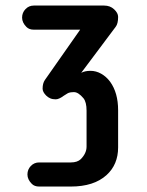

<svg xmlns="http://www.w3.org/2000/svg" viewBox="-20 -684 540 704"><path d="M277.8 -417Q291.5 -424.3 311.8 -424.3Q332 -424.3 350.8 -413.8Q369.6 -403.3 383.8 -384.3Q413.1 -343.8 413.1 -279.8V-143.6Q413.1 -80.6 370.6 -42Q324.2 0 239.7 0H123.5Q106.4 0 96.7 -9.8Q80.6 -25.9 80.6 -44.2Q80.6 -62.5 93 -75.4Q105.5 -88.4 123.5 -88.4H239.7Q263.7 -88.4 276.4 -100.6Q297.4 -122.1 297.4 -146.5V-278.3Q297.4 -309.6 286.1 -323.7Q267.1 -346.2 251.5 -346.2Q235.8 -346.2 228.3 -342Q220.7 -337.9 213.9 -333Q196.3 -319.8 184.3 -319.8Q172.4 -319.8 164.1 -323.5Q155.8 -327.1 149.4 -333.5Q136.2 -346.7 136.2 -358.9Q136.2 -378.4 144.5 -390.6L273.9 -575.2H104Q86.9 -575.2 77.1 -585Q61 -601.1 61 -619.4Q61 -637.7 73.5 -650.6Q85.9 -663.6 104 -663.6H361.8Q383.8 -663.6 398.4 -649.9Q413.1 -636.2 413.1 -622.1Q413.1 -597.2 404.3 -585.9Z"/></svg>

Font: Supermercado
Style: Regular
Weight: 400
Designer: James Grieshaber
Foundry: James Grieshaber
Version: Version 1.002